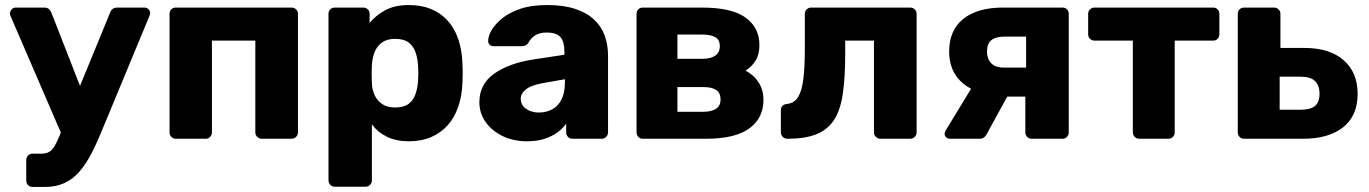

<svg xmlns="http://www.w3.org/2000/svg" viewBox="-20 -550 5426 761"><path d="M109 191Q98 191 91 183.5Q84 176 84 165V85Q84 74 91 66.5Q98 59 109 59H144Q162 59 174 52.5Q186 46 195.5 30.5Q205 15 216 -12L416 -499Q419 -508 426 -514Q433 -520 446 -520H553Q562 -520 568.5 -513.5Q575 -507 575 -499Q575 -497 574.5 -494Q574 -491 572 -486L382 -28Q362 21 341 61Q320 101 294.5 130.5Q269 160 235.5 175.5Q202 191 158 191ZM227 -11 22 -486Q19 -493 19 -498Q21 -507 27 -513.5Q33 -520 43 -520H155Q168 -520 174.5 -513.5Q181 -507 184 -499L327 -133Z M677 0Q666 0 659 -7.5Q652 -15 652 -25V-495Q652 -506 659 -513Q666 -520 677 -520H1135Q1146 -520 1153.5 -513Q1161 -506 1161 -495V-25Q1161 -15 1153.5 -7.5Q1146 0 1135 0H1017Q1007 0 999.5 -7.5Q992 -15 992 -25V-389H820V-25Q820 -15 813 -7.5Q806 0 795 0Z M1307 190Q1296 190 1289 182.5Q1282 175 1282 165V-495Q1282 -506 1289 -513Q1296 -520 1307 -520H1420Q1430 -520 1437.5 -513Q1445 -506 1445 -495V-459Q1469 -489 1507 -509.5Q1545 -530 1600 -530Q1650 -530 1688 -514.5Q1726 -499 1753.5 -469Q1781 -439 1796 -396Q1811 -353 1813 -297Q1814 -277 1814 -260Q1814 -243 1813 -223Q1811 -169 1796 -126Q1781 -83 1754 -53Q1727 -23 1688.5 -6.5Q1650 10 1600 10Q1551 10 1514.5 -7.5Q1478 -25 1454 -57V165Q1454 175 1447 182.5Q1440 190 1429 190ZM1546 -124Q1580 -124 1599 -138Q1618 -152 1626.5 -176Q1635 -200 1637 -229Q1639 -260 1637 -291Q1635 -320 1626.5 -344Q1618 -368 1599 -382Q1580 -396 1546 -396Q1514 -396 1494 -381.5Q1474 -367 1465 -344Q1456 -321 1454 -294Q1453 -275 1453 -257Q1453 -239 1454 -219Q1455 -194 1465 -172.5Q1475 -151 1495 -137.5Q1515 -124 1546 -124Z M2069 10Q2015 10 1972.5 -10.5Q1930 -31 1905 -66Q1880 -101 1880 -145Q1880 -216 1938 -257.5Q1996 -299 2092 -314L2217 -333V-347Q2217 -383 2202 -402Q2187 -421 2147 -421Q2119 -421 2101.5 -410Q2084 -399 2074 -380Q2065 -367 2049 -367H1937Q1926 -367 1920 -373.5Q1914 -380 1915 -389Q1915 -407 1928.5 -430.5Q1942 -454 1970 -477Q1998 -500 2042 -515Q2086 -530 2149 -530Q2213 -530 2259 -515Q2305 -500 2334 -473Q2363 -446 2376.5 -409.5Q2390 -373 2390 -329V-25Q2390 -15 2382.5 -7.5Q2375 0 2365 0H2249Q2238 0 2231 -7.5Q2224 -15 2224 -25V-60Q2211 -41 2189 -25Q2167 -9 2137.5 0.5Q2108 10 2069 10ZM2116 -104Q2145 -104 2168.5 -116.5Q2192 -129 2205.5 -155.5Q2219 -182 2219 -222V-236L2134 -221Q2087 -213 2065.5 -196.5Q2044 -180 2044 -158Q2044 -141 2054 -129Q2064 -117 2080.5 -110.5Q2097 -104 2116 -104Z M2528 0Q2517 0 2510 -7.5Q2503 -15 2503 -25V-495Q2503 -506 2510 -513Q2517 -520 2528 -520H2762Q2881 -520 2935.5 -480Q2990 -440 2990 -372Q2990 -334 2975 -310Q2960 -286 2935 -270Q2968 -253 2987 -223Q3006 -193 3006 -154Q3006 -82 2950 -41Q2894 0 2777 0ZM2665 -107H2767Q2799 -107 2817.5 -118.5Q2836 -130 2836 -156Q2836 -182 2818.5 -193.5Q2801 -205 2767 -205H2665ZM2665 -317H2765Q2797 -317 2815 -329.5Q2833 -342 2833 -367Q2833 -393 2814.5 -403Q2796 -413 2765 -413H2665Z M3101 0Q3090 0 3082.5 -7.5Q3075 -15 3075 -26V-113Q3075 -135 3099 -138Q3128 -141 3143 -165Q3158 -189 3164 -236Q3170 -283 3170 -354V-495Q3170 -506 3177.5 -513Q3185 -520 3195 -520H3587Q3598 -520 3605.5 -513Q3613 -506 3613 -495V-25Q3613 -15 3605.5 -7.5Q3598 0 3587 0H3469Q3459 0 3451.5 -7.5Q3444 -15 3444 -25V-389H3330V-336Q3330 -240 3320 -175Q3310 -110 3284 -72Q3258 -34 3213.5 -17Q3169 0 3101 0Z M4069 0Q4058 0 4051 -7.5Q4044 -15 4044 -25V-167H3960V-172Q3854 -172 3798 -218.5Q3742 -265 3742 -345Q3742 -431 3798.5 -475.5Q3855 -520 3955 -520H4191Q4202 -520 4209 -513Q4216 -506 4216 -495V-25Q4216 -15 4209 -7.5Q4202 0 4191 0ZM3746 0Q3736 0 3730 -6Q3724 -12 3724 -20Q3724 -23 3725.5 -26.5Q3727 -30 3729 -34L3836 -210L3982 -185L3889 -15Q3885 -9 3879 -4.5Q3873 0 3865 0ZM3960 -282H4047V-405H3964Q3927 -405 3909.5 -391Q3892 -377 3892 -345Q3892 -317 3908.5 -299.5Q3925 -282 3960 -282Z M4495 0Q4485 0 4477.5 -7.5Q4470 -15 4470 -25V-389H4318Q4308 -389 4300.5 -396Q4293 -403 4293 -414V-495Q4293 -506 4300.5 -513Q4308 -520 4318 -520H4788Q4799 -520 4806 -513Q4813 -506 4813 -495V-414Q4813 -403 4806 -396Q4799 -389 4788 -389H4636V-25Q4636 -15 4629 -7.5Q4622 0 4611 0Z M4911 0Q4900 0 4893 -7.5Q4886 -15 4886 -25V-495Q4886 -506 4893 -513Q4900 -520 4911 -520H5030Q5040 -520 5047.5 -513Q5055 -506 5055 -495V-360H5150Q5250 -360 5305.5 -311.5Q5361 -263 5361 -178Q5361 -91 5303.5 -45.5Q5246 0 5144 0ZM5052 -115H5135Q5174 -115 5192 -130Q5210 -145 5210 -178Q5210 -212 5192 -229Q5174 -246 5135 -246H5052Z"/></svg>

Font: Rubik
Style: Bold
Weight: 700
Designer: Hubert and Fischer
Foundry: Hubert and Fischer
Version: Version 2.300;gftools[0.9.30]